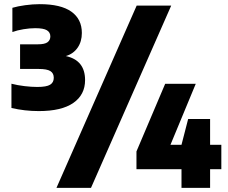

<svg xmlns="http://www.w3.org/2000/svg" viewBox="-20 -835 1094 923"><path d="M166.5 -301Q98.5 -301 35 -316V-432.5Q64 -425 97.8 -421Q131.5 -417 159 -417Q203.5 -417 221 -427.8Q238.5 -438.5 238.5 -461Q238.5 -483 222.2 -493.2Q206 -503.5 166 -503.5H76.5V-622H162Q195.5 -622 208.8 -632.2Q222 -642.5 222 -660Q222 -679.5 205.5 -689.5Q189 -699.5 149.5 -699.5Q123 -699.5 92.8 -694.5Q62.5 -689.5 39.5 -681V-797.5Q64.5 -805 101 -810Q137.5 -815 171 -815Q272.5 -815 323 -779Q373.5 -743 373.5 -676.5Q373.5 -635 353 -605.5Q332.5 -576 296.5 -565.5Q389 -545.5 389 -450Q389 -379.5 332.5 -340.2Q276 -301 166.5 -301ZM251.5 68 637 -808H803L417.5 68ZM636 -21.5V-107L774 -432H921L799.5 -139H852.5L884.5 -263H990V-139H1044V-21.5H990V68H852.5V-21.5Z"/></svg>

Font: Encode Sans Semi Condensed Black
Style: Regular
Weight: 900
Width: 4
Designer: Multiple Designers
Foundry: Impallari Type
Version: Version 3.000; ttfautohint (v1.8.3) -l 8 -r 50 -G 200 -x 14 